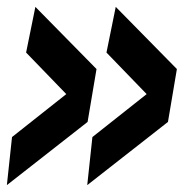

<svg xmlns="http://www.w3.org/2000/svg" viewBox="-29 -550 547 559"><path d="M6 -151 164 -276 47 -397 74 -530 252 -349 226 -195 -9 -11ZM240 -151 398 -276 281 -397 308 -530 486 -349 460 -195 225 -11Z"/></svg>

Font: Georama SemiBold
Style: Italic
Weight: 600
Italic angle: -9°
Designer: Jean-Baptiste Levee
Foundry: Production Type
Version: Version 1.000